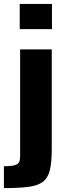

<svg xmlns="http://www.w3.org/2000/svg" viewBox="-41 -763 347 983"><path d="M60 -614V-743H225V-614ZM-21 200V88Q18 88 35.5 82.5Q53 77 57.5 65.5Q62 54 62 35V-510H224V0Q224 69 214 109Q204 149 177.5 168.5Q151 188 102.5 194Q54 200 -21 200Z"/></svg>

Font: Saira Thin
Style: Bold
Weight: 700
Version: Version 1.101